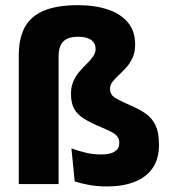

<svg xmlns="http://www.w3.org/2000/svg" viewBox="-20 -696 646 726"><path d="M51 -487.5Q51 -550 73.2 -592Q95.5 -634 145 -655.2Q194.5 -676.5 275 -676.5Q339 -676.5 387.5 -660.2Q436 -644 463.5 -611.2Q491 -578.5 491 -527.5Q491 -499 481.5 -478Q472 -457 457.8 -441.2Q443.5 -425.5 429.5 -412.5Q415.5 -399.5 405.8 -387Q396 -374.5 396 -360.5V-359Q396 -340 411.2 -329Q426.5 -318 472 -298Q506.5 -283.5 530.8 -266.5Q555 -249.5 568 -222.5Q581 -195.5 581 -151.5V-146Q581 -94 556.5 -59.5Q532 -25 488 -8Q444 9 385 9Q349 9 318 3.5Q287 -2 262.5 -10L250 -135Q276 -125.5 303.5 -118.8Q331 -112 363.5 -112Q397.5 -112 414.2 -123.2Q431 -134.5 431 -154V-156Q431 -169.5 424.8 -178.5Q418.5 -187.5 403.8 -195.8Q389 -204 363.5 -214.5Q322.5 -231.5 297.2 -247.5Q272 -263.5 260.2 -285Q248.5 -306.5 248.5 -340V-342Q248.5 -369 257.8 -389.5Q267 -410 281 -426Q295 -442 309 -455.8Q323 -469.5 332.2 -482.8Q341.5 -496 341.5 -511Q341.5 -525.5 334 -535.8Q326.5 -546 311.8 -551.5Q297 -557 274.5 -557Q247 -557 231 -548Q215 -539 208.2 -522.2Q201.5 -505.5 201.5 -481.5V0H51Z"/></svg>

Font: Anek Telugu Medium
Style: Bold
Weight: 700
Version: Version 1.003